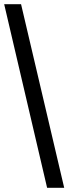

<svg xmlns="http://www.w3.org/2000/svg" viewBox="-20 -780 328 921"><path d="M288 121 81 -760H0L206 121Z"/></svg>

Font: UArctic Serif Black
Style: Regular
Weight: 900
Designer: Customization by Puisto advertising & original work Monotype Design Team
Foundry: Monotype Imaging Inc.
Version: Version 2.004